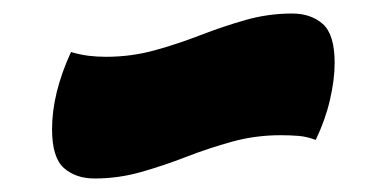

<svg xmlns="http://www.w3.org/2000/svg" viewBox="-20 -447 567 284"><path d="M120 -183Q92 -183 74.5 -198.5Q57 -214 57 -256Q57 -309 85 -370Q99 -366 111 -364.5Q123 -363 137 -363Q174 -363 208.5 -372.5Q243 -382 276.5 -395Q310 -408 343.5 -417.5Q377 -427 412 -427Q440 -427 457.5 -411.5Q475 -396 475 -354Q475 -329 468 -299Q461 -269 447 -240Q434 -245 421.5 -246Q409 -247 395 -247Q358 -247 323.5 -237.5Q289 -228 255.5 -215Q222 -202 188.5 -192.5Q155 -183 120 -183Z"/></svg>

Font: Lemonada
Style: Regular
Weight: 400
Designer: Mohamed Gaber (Arabic), Eduardo Tunni (Latin)
Foundry: Kief Type Foundry
Version: Version 4.005